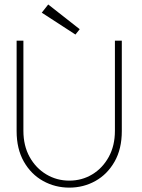

<svg xmlns="http://www.w3.org/2000/svg" viewBox="-20 -846 649 878"><path d="M505.5 -660H537V-246.5Q537 -165 504 -107Q471 -49 416.5 -18.5Q362 12 297 12Q232 12 177 -18.5Q122 -49 89 -107Q56 -165 56 -246.5V-660H87V-248Q87 -179.5 115.5 -128.2Q144 -77 191.8 -48.5Q239.5 -20 297 -20Q354.5 -20 401.8 -48.5Q449 -77 477.2 -128.2Q505.5 -179.5 505.5 -248ZM325 -688 171 -788 200.5 -825.5 344.5 -712.5Z"/></svg>

Font: League Spartan Thin Thin
Style: Regular
Weight: 250
Version: Version 2.002